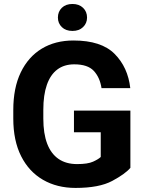

<svg xmlns="http://www.w3.org/2000/svg" viewBox="-20 -922 721 952"><path d="M626.5 -373.5V-89.8Q601.1 -59.6 536.4 -24.9Q471.7 9.8 354.5 9.8Q262.7 9.8 193.1 -30.5Q123.5 -70.8 84.7 -147.7Q45.9 -224.6 45.9 -334V-376.5Q45.9 -486.3 83 -563.2Q120.1 -640.1 187 -680.7Q253.9 -721.2 344.2 -721.2Q482.4 -721.2 548.3 -654.8Q614.3 -588.4 626 -484.9H483.4Q475.1 -538.6 444.8 -570.8Q414.6 -603 348.1 -603Q298.3 -603 264.2 -577.4Q230 -551.8 212.4 -501.5Q194.8 -451.2 194.8 -377.4V-334Q194.8 -259.8 213.9 -209.7Q232.9 -159.7 270.3 -134Q307.6 -108.4 362.3 -108.4Q415 -108.4 441.4 -120.4Q467.8 -132.3 479.5 -143.6V-266.1H346.7V-373.5ZM267.1 -835Q267.1 -864.3 286.6 -883.3Q306.2 -902.3 339.4 -902.3Q372.1 -902.3 391.8 -883.3Q411.6 -864.3 411.6 -835Q411.6 -806.6 391.8 -787.6Q372.1 -768.6 339.4 -768.6Q306.2 -768.6 286.6 -787.6Q267.1 -806.6 267.1 -835Z"/></svg>

Font: RobotoDEMO
Style: Regular
Weight: 400
Designer: Christian Robertson
Foundry: Google
Version: Version 2.136